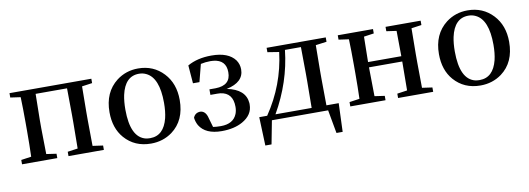

<svg xmlns="http://www.w3.org/2000/svg" viewBox="-57 -883 3853 1399"><g transform="rotate(-10 1869.5 -184.0)"><path d="M649.4 -494.1 573.2 -483.4Q571.3 -372.1 571.3 -293.9V-232.4Q571.3 -154.3 573.2 -43L649.4 -32.2V0H387.7V-32.2L462.9 -43Q464.8 -154.3 464.8 -232.4V-293.9Q464.8 -377 462.9 -488.3H230.5Q227.5 -321.3 227.5 -293.9V-232.4Q227.5 -208 230.5 -43L304.7 -32.2V0H43.9V-32.2L119.1 -43Q122.1 -127 122.1 -232.4V-293.9Q122.1 -400.4 119.1 -483.4L43.9 -494.1V-526.4H649.4Z M997.1 14.6Q876 14.6 801.8 -70.3Q737.3 -144.5 737.3 -262.7Q737.3 -410.2 837.9 -488.3Q907.2 -541 997.1 -541Q1110.4 -541 1184.6 -461.9Q1256.8 -384.8 1256.8 -262.7Q1256.8 -111.3 1154.3 -35.2Q1085.9 14.6 997.1 14.6ZM997.1 -25.4Q1097.7 -25.4 1128.9 -149.4Q1140.6 -198.2 1140.6 -261.7Q1140.6 -447.3 1049.8 -490.2Q1025.4 -502 997.1 -502Q893.6 -502 864.3 -368.2Q854.5 -321.3 854.5 -261.7Q854.5 -54.7 965.8 -28.3Q981.4 -25.4 997.1 -25.4Z M1373 -365.2 1362.3 -499Q1435.5 -541 1540 -541Q1665 -541 1714.8 -473.6Q1736.3 -442.4 1736.3 -404.3Q1736.3 -309.6 1609.4 -282.2Q1608.4 -282.2 1607.4 -282.2Q1745.1 -254.9 1752.9 -151.4Q1752.9 -145.5 1752.9 -140.6Q1752.9 -64.5 1674.8 -20.5Q1612.3 14.6 1519.5 14.6Q1400.4 14.6 1355.5 -58.6Q1340.8 -85 1336.9 -116.2Q1350.6 -151.4 1389.6 -152.3Q1429.7 -149.4 1442.4 -93.8L1461.9 -26.4Q1485.4 -22.5 1519.5 -22.5Q1612.3 -22.5 1639.6 -91.8Q1648.4 -115.2 1648.4 -142.6Q1648.4 -247.1 1556.6 -258.8Q1544.9 -259.8 1534.2 -259.8H1483.4V-300.8H1529.3Q1641.6 -302.7 1640.6 -400.4Q1640.6 -491.2 1546.9 -501Q1536.1 -502 1525.4 -502Q1488.3 -502 1454.1 -494.1L1420.9 -365.2Z M1925.8 -38.1H2193.4Q2195.3 -149.4 2195.3 -232.4V-293.9Q2195.3 -377 2193.4 -488.3H2075.2Q2049.8 -253.9 1925.8 -38.1ZM2302.7 -38.1H2393.6L2385.7 172.9H2339.8L2308.6 0H1892.6L1859.4 172.9H1813.5L1805.7 -38.1H1864.3Q2002 -241.2 2031.2 -480.5L1946.3 -494.1V-526.4H2383.8V-494.1L2302.7 -483.4Q2300.8 -372.1 2300.8 -293.9V-232.4Q2300.8 -149.4 2302.7 -38.1Z M3085.9 -494.1 3010.7 -483.4Q3008.8 -372.1 3008.8 -293.9V-232.4Q3008.8 -154.3 3010.7 -43L3085.9 -32.2V0H2826.2V-32.2L2900.4 -43Q2902.3 -154.3 2902.3 -256.8H2656.2Q2656.2 -208 2659.2 -43L2733.4 -32.2V0H2472.7V-32.2L2547.9 -43Q2550.8 -127 2550.8 -232.4V-293.9Q2550.8 -400.4 2547.9 -483.4L2472.7 -494.1V-526.4H2733.4V-494.1L2659.2 -483.4Q2656.2 -322.3 2656.2 -295.9H2902.3Q2902.3 -376 2900.4 -483.4L2826.2 -494.1V-526.4H3085.9Z M3434.6 14.6Q3313.5 14.6 3239.3 -70.3Q3174.8 -144.5 3174.8 -262.7Q3174.8 -410.2 3275.4 -488.3Q3344.7 -541 3434.6 -541Q3547.9 -541 3622.1 -461.9Q3694.3 -384.8 3694.3 -262.7Q3694.3 -111.3 3591.8 -35.2Q3523.4 14.6 3434.6 14.6ZM3434.6 -25.4Q3535.2 -25.4 3566.4 -149.4Q3578.1 -198.2 3578.1 -261.7Q3578.1 -447.3 3487.3 -490.2Q3462.9 -502 3434.6 -502Q3331.1 -502 3301.8 -368.2Q3292 -321.3 3292 -261.7Q3292 -54.7 3403.3 -28.3Q3418.9 -25.4 3434.6 -25.4Z"/></g></svg>

Font: GenYoMin JP SemiBold
Style: Regular
Weight: 600
Version: Version 1.001;PS 1;hotconv 16.6.51;makeotf.lib2.5.65220 DEVE